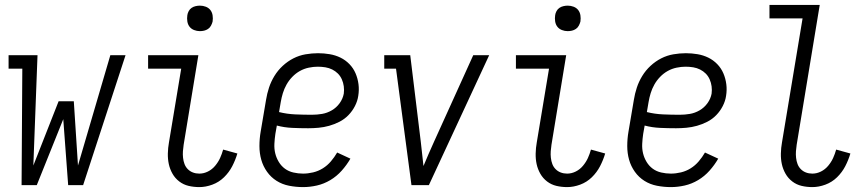

<svg xmlns="http://www.w3.org/2000/svg" viewBox="-20 -755 3540 783"><path d="M68 0 71 -475H15V-530H133L116 -80L219 -342H281L298 -80L430 -530H492L319 0H258L238 -269L130 0Z M793 8Q770 8 749 3Q728 -2 711 -15Q694 -28 683.5 -46.5Q673 -65 668.5 -85.5Q664 -106 664.5 -129Q665 -152 669 -174L719 -475H584V-530H789L729 -165Q727 -152 726 -138.5Q725 -125 726.5 -111.5Q728 -98 732.5 -86Q737 -74 746 -65Q755 -56 767 -51.5Q779 -47 793 -47Q811 -47 828 -55.5Q845 -64 857.5 -79Q870 -94 877.5 -110.5Q885 -127 890 -145L948 -129Q940 -102 927 -77Q914 -52 893.5 -32Q873 -12 846 -2Q819 8 793 8ZM795 -628Q783 -628 771.5 -632.5Q760 -637 753 -646Q746 -655 744 -667.5Q742 -680 744 -693Q745 -701 749.5 -709.5Q754 -718 761.5 -723Q769 -728 778 -730Q787 -732 795 -732Q808 -732 819.5 -727.5Q831 -723 838 -714Q845 -705 847 -692.5Q849 -680 847 -667Q845 -659 840.5 -650.5Q836 -642 828.5 -637Q821 -632 812.5 -630Q804 -628 795 -628Z M1216 8Q1187 8 1159 2.5Q1131 -3 1108 -17.5Q1085 -32 1069 -54.5Q1053 -77 1045.5 -103.5Q1038 -130 1038 -159.5Q1038 -189 1043 -218L1065 -348Q1069 -373 1077 -397.5Q1085 -422 1099 -445Q1113 -468 1133 -486.5Q1153 -505 1176.5 -517Q1200 -529 1226 -533.5Q1252 -538 1277 -538Q1301 -538 1324.5 -534Q1348 -530 1368.5 -520Q1389 -510 1405 -493.5Q1421 -477 1430 -456Q1439 -435 1442 -411.5Q1445 -388 1441 -364Q1438 -343 1427.5 -322.5Q1417 -302 1401 -285.5Q1385 -269 1364.5 -258.5Q1344 -248 1322.5 -242Q1301 -236 1279.5 -234Q1258 -232 1237 -232Q1204 -232 1171.5 -233.5Q1139 -235 1109 -243L1103 -209Q1100 -189 1099 -168.5Q1098 -148 1102.5 -129.5Q1107 -111 1117 -94.5Q1127 -78 1142 -67Q1157 -56 1176.5 -51.5Q1196 -47 1216 -47Q1236 -47 1257 -52Q1278 -57 1296.5 -68.5Q1315 -80 1329.5 -97Q1344 -114 1355 -133L1409 -108Q1394 -82 1373.5 -59Q1353 -36 1327 -20.5Q1301 -5 1272.5 1.5Q1244 8 1216 8ZM1252 -287Q1273 -287 1293.5 -290.5Q1314 -294 1333 -305Q1352 -316 1365 -334Q1378 -352 1382 -373Q1384 -388 1382 -403Q1380 -418 1374 -431.5Q1368 -445 1358 -455Q1348 -465 1335 -471.5Q1322 -478 1307 -480.5Q1292 -483 1276 -483Q1258 -483 1239 -479Q1220 -475 1203 -465.5Q1186 -456 1172 -441.5Q1158 -427 1148.5 -410Q1139 -393 1133.5 -375Q1128 -357 1125 -339L1118 -298Q1150 -290 1184 -288.5Q1218 -287 1252 -287Z M1658 0 1595 -475H1547V-530H1653L1696 -177Q1699 -152 1701.5 -127.5Q1704 -103 1707 -78Q1717 -103 1728 -127.5Q1739 -152 1750 -177L1910 -530H1975L1729 0Z M2293 8Q2270 8 2249 3Q2228 -2 2211 -15Q2194 -28 2183.5 -46.5Q2173 -65 2168.5 -85.5Q2164 -106 2164.5 -129Q2165 -152 2169 -174L2219 -475H2084V-530H2289L2229 -165Q2227 -152 2226 -138.5Q2225 -125 2226.5 -111.5Q2228 -98 2232.5 -86Q2237 -74 2246 -65Q2255 -56 2267 -51.5Q2279 -47 2293 -47Q2311 -47 2328 -55.5Q2345 -64 2357.5 -79Q2370 -94 2377.5 -110.5Q2385 -127 2390 -145L2448 -129Q2440 -102 2427 -77Q2414 -52 2393.5 -32Q2373 -12 2346 -2Q2319 8 2293 8ZM2295 -628Q2283 -628 2271.5 -632.5Q2260 -637 2253 -646Q2246 -655 2244 -667.5Q2242 -680 2244 -693Q2245 -701 2249.5 -709.5Q2254 -718 2261.5 -723Q2269 -728 2278 -730Q2287 -732 2295 -732Q2308 -732 2319.5 -727.5Q2331 -723 2338 -714Q2345 -705 2347 -692.5Q2349 -680 2347 -667Q2345 -659 2340.5 -650.5Q2336 -642 2328.5 -637Q2321 -632 2312.5 -630Q2304 -628 2295 -628Z M2716 8Q2687 8 2659 2.5Q2631 -3 2608 -17.5Q2585 -32 2569 -54.5Q2553 -77 2545.5 -103.5Q2538 -130 2538 -159.5Q2538 -189 2543 -218L2565 -348Q2569 -373 2577 -397.5Q2585 -422 2599 -445Q2613 -468 2633 -486.5Q2653 -505 2676.5 -517Q2700 -529 2726 -533.5Q2752 -538 2777 -538Q2801 -538 2824.5 -534Q2848 -530 2868.5 -520Q2889 -510 2905 -493.5Q2921 -477 2930 -456Q2939 -435 2942 -411.5Q2945 -388 2941 -364Q2938 -343 2927.5 -322.5Q2917 -302 2901 -285.5Q2885 -269 2864.5 -258.5Q2844 -248 2822.5 -242Q2801 -236 2779.5 -234Q2758 -232 2737 -232Q2704 -232 2671.5 -233.5Q2639 -235 2609 -243L2603 -209Q2600 -189 2599 -168.5Q2598 -148 2602.5 -129.5Q2607 -111 2617 -94.5Q2627 -78 2642 -67Q2657 -56 2676.5 -51.5Q2696 -47 2716 -47Q2736 -47 2757 -52Q2778 -57 2796.5 -68.5Q2815 -80 2829.5 -97Q2844 -114 2855 -133L2909 -108Q2894 -82 2873.5 -59Q2853 -36 2827 -20.5Q2801 -5 2772.5 1.5Q2744 8 2716 8ZM2752 -287Q2773 -287 2793.5 -290.5Q2814 -294 2833 -305Q2852 -316 2865 -334Q2878 -352 2882 -373Q2884 -388 2882 -403Q2880 -418 2874 -431.5Q2868 -445 2858 -455Q2848 -465 2835 -471.5Q2822 -478 2807 -480.5Q2792 -483 2776 -483Q2758 -483 2739 -479Q2720 -475 2703 -465.5Q2686 -456 2672 -441.5Q2658 -427 2648.5 -410Q2639 -393 2633.5 -375Q2628 -357 2625 -339L2618 -298Q2650 -290 2684 -288.5Q2718 -287 2752 -287Z M3293 8Q3270 8 3249 3Q3228 -2 3211 -15Q3194 -28 3183.5 -46.5Q3173 -65 3168.5 -85.5Q3164 -106 3164.5 -129Q3165 -152 3169 -174L3253 -680H3118V-735H3323L3229 -165Q3227 -152 3226 -138.5Q3225 -125 3226.5 -111.5Q3228 -98 3232.5 -86Q3237 -74 3246 -65Q3255 -56 3267 -51.5Q3279 -47 3293 -47Q3311 -47 3328 -55.5Q3345 -64 3357.5 -79Q3370 -94 3377.5 -110.5Q3385 -127 3390 -145L3448 -129Q3440 -102 3427 -77Q3414 -52 3393.5 -32Q3373 -12 3346 -2Q3319 8 3293 8Z"/></svg>

Font: Iosevka Slab Light
Style: Italic
Weight: 300
Italic angle: -9°
Monospace: yes
Designer: Belleve Invis
Foundry: Belleve Invis
Version: Version 11.1.1; ttfautohint (v1.8.3)